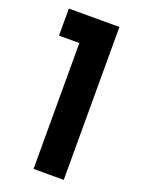

<svg xmlns="http://www.w3.org/2000/svg" viewBox="-139 -795 641 860"><g transform="rotate(20 181.0 -364.5)"><path d="M133 -600V0H277V-729H36V-600Z"/></g></svg>

Font: Poppins SemiBold
Style: Regular
Weight: 600
Designer: Ninad Kale (Devanagari), Jonny Pinhorn (Latin)
Foundry: Indian Type Foundry
Version: 4.004